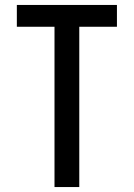

<svg xmlns="http://www.w3.org/2000/svg" viewBox="-20 -755 540 775"><path d="M200 0V-647H48V-735H452V-647H300V0Z"/></svg>

Font: Iosevka SS04 Semibold
Style: Regular
Weight: 600
Monospace: yes
Designer: Belleve Invis
Foundry: Belleve Invis
Version: Version 19.0.0; ttfautohint (v1.8.4)